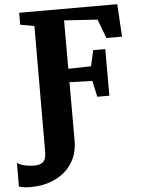

<svg xmlns="http://www.w3.org/2000/svg" viewBox="-113 -792 808 1096"><g transform="rotate(-5 291.0 -244.5)"><path d="M17.5 254Q-10.5 254 -26.8 250.5Q-43 247 -49 245L-48.5 109Q-33.5 121 -7 127.2Q19.5 133.5 46.5 133.5Q72.5 133.5 88 126.2Q103.5 119 110.5 102.8Q117.5 86.5 117.5 59.5L119 -660L39 -674.5V-743H601L612 -556H522.5L481.5 -665L290.5 -677.5V-400L421 -403L441 -493.5H510.5V-226.5H441.5L421 -319L290.5 -323V13.5Q290.5 67 271 111.2Q251.5 155.5 215.2 187.2Q179 219 128.8 236.5Q78.5 254 17.5 254Z"/></g></svg>

Font: Merriweather 20pt Black
Style: Regular
Weight: 900
Version: Version 2.100